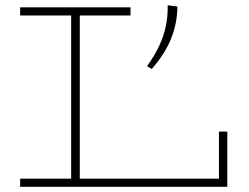

<svg xmlns="http://www.w3.org/2000/svg" viewBox="-20 -714 952 734"><path d="M57 0V-31H817V-211H849V0ZM252 -18V-669H285V-18ZM57 -655V-686H479V-655ZM621 -694 658 -689Q658 -627 634.5 -567.5Q611 -508 560 -450L542 -461Q571 -501 588.5 -538.5Q606 -576 614 -614.5Q622 -653 621 -694Z"/></svg>

Font: BioRhyme SemiExpanded ExtraLight
Style: Regular
Weight: 250
Width: 6
Designer: Aoife Mooney
Foundry: Aoife Mooney Type
Version: Version 1.600;gftools[0.9.33]